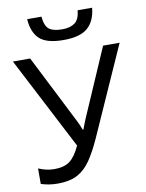

<svg xmlns="http://www.w3.org/2000/svg" viewBox="-101 -1006 825 1086"><g transform="rotate(-10 312.0 -463.0)"><path d="M505 -936Q498 -861 454.5 -822.5Q411 -784 316 -784Q218 -784 177.5 -822Q137 -860 132 -936H214Q219 -882 242.5 -863.5Q266 -845 318 -845Q364 -845 390.5 -864.5Q417 -884 422 -936ZM396 -203Q364 -132 331.5 -84.5Q299 -37 255 -13.5Q211 10 143 10Q115 10 90.5 6Q66 2 46 -5V-94Q66 -85 89 -79.5Q112 -74 137 -74Q193 -74 225.5 -98Q258 -122 286 -183L11 -714H110L309 -321Q314 -311 321 -295.5Q328 -280 333 -266H337Q341 -277 347 -292.5Q353 -308 357 -318L529 -714H624Z"/></g></svg>

Font: RS Noto Sans
Style: Regular
Weight: 400
Designer: Monotype Design Team
Foundry: Monotype Imaging Inc.
Version: Version 3.10